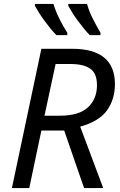

<svg xmlns="http://www.w3.org/2000/svg" viewBox="-20 -964 613 984"><path d="M41 0 192 -714H349Q569 -714 569 -533Q569 -455 528.5 -398.5Q488 -342 391 -315L509 0H411L309 -295H192L130 0ZM286 -371Q386 -371 431.5 -414.5Q477 -458 477 -527Q477 -588 442.5 -612Q408 -636 341 -636H265L208 -371ZM159 -944H254Q265 -907 284 -868.5Q303 -830 325 -796V-784H269Q255 -798 239 -817.5Q223 -837 208 -857.5Q193 -878 180 -898.5Q167 -919 159 -934ZM426 -944Q436 -907 455.5 -868.5Q475 -830 495 -796V-784H440Q426 -798 410 -817.5Q394 -837 379 -857.5Q364 -878 351 -898.5Q338 -919 330 -934V-944Z"/></svg>

Font: BC Sans
Style: Italic
Weight: 400
Italic angle: -12°
Designer: Monotype Design Team
Designer: Province of B.C.
Foundry: Monotype Imaging Inc.
Version: Version 2.000;GOOG;noto-source:20170915:90ef993387c0